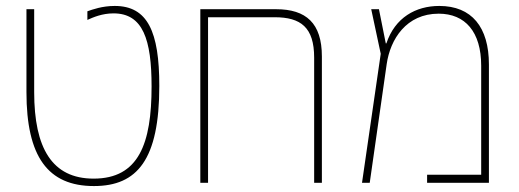

<svg xmlns="http://www.w3.org/2000/svg" viewBox="-20 -615 1745 646"><path d="M296 11C442 11 516 -78 516 -326C516 -508 477 -595 366 -595C324 -595 291 -583 274 -577V-548C294 -557 324 -570 362 -570C461 -570 490 -482 490 -324C490 -132 447 -14 295 -14C155 -14 95 -117 95 -305V-584H69V-305C69 -88 141 11 296 11Z M909 -584H654V0H680V-557H904C992 -557 1037 -523 1037 -421V0H1063V-425C1063 -537 1010 -584 909 -584Z M1458 -595C1379 -595 1309 -556 1280 -469H1278L1255 -584H1229L1261 -434L1198 0H1224L1281 -399C1293 -483 1347 -569 1456 -569C1545 -569 1599 -508 1599 -394V-27H1417V0H1625V-398C1625 -524 1567 -595 1458 -595Z"/></svg>

Font: Noto Sans Hebrew SemiCondensed Thin
Style: Regular
Weight: 100
Width: 4
Designer: Monotype Design Team
Foundry: Monotype Imaging Inc.
Version: Version 2.004